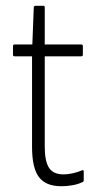

<svg xmlns="http://www.w3.org/2000/svg" viewBox="-20 -637 342 665"><path d="M192 8Q139 8 115 -23.5Q91 -55 91 -128V-442H31Q25 -442 25 -447V-477Q25 -483 31 -483H92L97 -612Q98 -617 103 -617H130Q135 -617 135 -612V-483H261Q267 -483 267 -477V-447Q267 -442 261 -442H135V-129Q135 -78 150 -55.5Q165 -33 200 -33Q216 -33 233 -37Q250 -41 264 -47Q270 -50 270 -42V-13Q270 -7 265 -6Q251 1 231.5 4.5Q212 8 192 8Z"/></svg>

Font: Sofia Sans Condensed Light
Style: Regular
Weight: 300
Designer: Botio Nikoltchev, Ani Petrova
Foundry: lettersoup
Version: Version 4.101